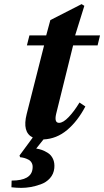

<svg xmlns="http://www.w3.org/2000/svg" viewBox="-20 -661 503 927"><path d="M35.2 243.2 36.1 210.9Q131.8 210.9 137.2 152.8Q139.2 137.2 133.5 126.2Q127.9 115.2 116.9 109.6Q106 104 96.7 101.6Q87.4 99.1 77.1 98.1L74.2 89.8L138.2 2.9Q86.4 -22.5 108.9 -110.8L192.9 -441.9H109.9L122.1 -490.2H203.1L223.1 -564L374 -641.1L387.2 -632.8L342.8 -490.2H462.9L451.2 -441.9H333L251 -110.8Q241.2 -67.9 265.1 -67.9Q285.2 -67.9 312 -96.2Q338.9 -124.5 363.8 -166L392.1 -147Q355 -76.2 304.2 -33.4Q253.4 9.3 189.9 12.2L154.8 56.2Q168.5 58.1 182.4 63Q196.3 67.9 211.9 77.9Q227.5 87.9 236.1 106.7Q244.6 125.5 242.2 150.9Q239.3 179.2 221.2 199.5Q203.1 219.7 176.5 229Q149.9 238.3 127.2 242.2Q104.5 246.1 83 246.1Q60.5 246.1 35.2 243.2Z"/></svg>

Font: Linguistics Pro
Style: Bold Italic
Weight: 700
Italic angle: -12°
Designer: Stefan Peev, Context Ltd
Foundry: Stefan Peev, Context Ltd
Version: Version 001.000